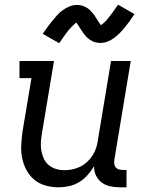

<svg xmlns="http://www.w3.org/2000/svg" viewBox="-20 -790 640 818"><path d="M230 8Q201 8 174 0.5Q147 -7 126.5 -24Q106 -41 93 -65Q80 -89 74.5 -116Q69 -143 70.5 -172Q72 -201 76 -230L114 -457H63V-530H210L158 -218Q155 -199 154 -181Q153 -163 156.5 -145.5Q160 -128 167.5 -112.5Q175 -97 188.5 -86Q202 -75 219 -70Q236 -65 255 -65Q272 -65 289 -68.5Q306 -72 322 -80Q338 -88 351.5 -100.5Q365 -113 374.5 -128Q384 -143 389.5 -159.5Q395 -176 397 -193L453 -530H537L467 -108Q466 -99 467 -91Q468 -83 473 -77Q478 -71 486 -68.5Q494 -66 502 -66H519V8H490Q469 8 448.5 3.5Q428 -1 412.5 -13Q397 -25 388.5 -43.5Q380 -62 381 -82Q369 -62 353 -44Q337 -26 317 -14Q297 -2 274.5 3Q252 8 230 8ZM232 -606 162 -646Q174 -664 185 -678.5Q196 -693 206 -705Q216 -717 225.5 -727.5Q235 -738 248.5 -747.5Q262 -757 277 -763Q292 -769 307 -769Q313 -769 318 -768.5Q323 -768 328 -766.5Q333 -765 338 -763Q343 -761 347.5 -758.5Q352 -756 356 -753Q360 -750 363 -747Q366 -744 370 -739.5Q374 -735 377.5 -731Q381 -727 383.5 -723Q386 -719 388.5 -715Q391 -711 393.5 -707Q396 -703 399 -698.5Q402 -694 405 -689.5Q408 -685 410 -683Q414 -685 420 -690.5Q426 -696 429.5 -699.5Q433 -703 436.5 -707Q440 -711 444 -716.5Q448 -722 452.5 -727.5Q457 -733 462 -740Q467 -747 472 -754.5Q477 -762 483 -770L553 -730Q541 -712 530.5 -697.5Q520 -683 510 -671Q500 -659 490 -649Q480 -639 467 -629Q454 -619 438.5 -613Q423 -607 408 -607Q402 -607 395.5 -608Q389 -609 383.5 -610.5Q378 -612 372.5 -615Q367 -618 362 -621.5Q357 -625 353 -628.5Q349 -632 344.5 -637Q340 -642 336.5 -647Q333 -652 330 -656.5Q327 -661 324 -665.5Q321 -670 317.5 -676Q314 -682 310.5 -686.5Q307 -691 305 -694Q302 -691 295.5 -685.5Q289 -680 286 -676.5Q283 -673 279 -669Q275 -665 271 -660Q267 -655 262.5 -649Q258 -643 253 -636Q248 -629 243 -621.5Q238 -614 232 -606Z"/></svg>

Font: Iosevka Slab Extended
Style: Italic
Weight: 400
Width: 7
Italic angle: -9°
Monospace: yes
Designer: Belleve Invis
Foundry: Belleve Invis
Version: Version 11.1.0; ttfautohint (v1.8.3)